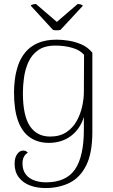

<svg xmlns="http://www.w3.org/2000/svg" viewBox="-20 -715 571 973"><path d="M162 -695 268 -604 374 -695Q379 -695 387.5 -693Q396 -691 400 -686L287 -564Q281 -562 274.5 -561.5Q268 -561 261 -561.5Q254 -562 248 -564L136 -686Q138 -691 148 -693Q158 -695 162 -695ZM210 238Q168 238 132.5 225Q97 212 75.5 184Q54 156 54 115Q54 84 67 66Q80 48 97 48Q113 48 121 59Q107 67 100.5 81Q94 95 94 113Q94 147 110.5 168.5Q127 190 154.5 199.5Q182 209 213 209Q315 209 360 143.5Q405 78 405 -58Q405 -72 405 -88.5Q405 -105 405 -122Q386 -61 339.5 -26Q293 9 227 9Q172 9 132 -18.5Q92 -46 71.5 -102.5Q51 -159 51 -247Q51 -278 55.5 -313.5Q60 -349 72 -384.5Q84 -420 108 -449.5Q132 -479 171 -496.5Q210 -514 268 -514Q294 -514 327 -509Q360 -504 392.5 -490Q425 -476 448 -448V-46Q448 61 417 123Q386 185 332.5 211.5Q279 238 210 238ZM234 -23Q284 -23 317 -45.5Q350 -68 369 -102.5Q388 -137 396.5 -176Q405 -215 405 -247L406 -437Q386 -461 346.5 -472.5Q307 -484 261 -484Q206 -484 173 -460.5Q140 -437 123.5 -399.5Q107 -362 101.5 -321Q96 -280 96 -244Q96 -129 131.5 -76Q167 -23 234 -23Z"/></svg>

Font: Arima Thin ExtraLight
Style: Regular
Weight: 250
Version: Version 1.100